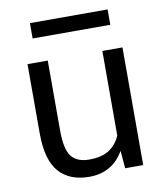

<svg xmlns="http://www.w3.org/2000/svg" viewBox="-81 -772 728 849"><g transform="rotate(-10 283.0 -347.5)"><path d="M407.7 -77.1 406.2 -77.6Q381.8 -35.2 343.3 -12.7Q304.7 9.8 251.5 9.8Q163.6 9.8 116.2 -44.2Q68.8 -98.1 68.8 -217.3V-528.3H159.7V-216.3Q159.7 -129.4 185.1 -97.4Q210.4 -65.4 265.6 -65.4Q320.3 -65.4 353.8 -86.7Q387.2 -107.9 404.8 -148.4V-528.3H495.1V0H414.1ZM459.5 -636.2H110.8V-705.1H459.5Z"/></g></svg>

Font: Roboto Web
Style: Regular
Weight: 400
Designer: Google
Version: Version 1.200310; 2013